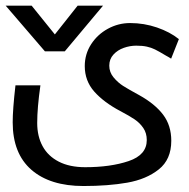

<svg xmlns="http://www.w3.org/2000/svg" viewBox="-28 -638 648 658"><path d="M15.5 -219Q15.5 -263 25 -345.5H110.5Q99.5 -268.5 99.5 -216.5Q99.5 -171 118 -137Q136.5 -103 173.5 -84Q210.5 -65 264 -65Q351 -65 413 -86Q475 -107 475 -158Q475 -182 463 -199.5Q451 -217 433.2 -229Q415.5 -241 384 -257.5Q327.5 -287.5 295 -324.2Q262.5 -361 262.5 -411.5Q262.5 -452.5 284.2 -486.2Q306 -520 341.8 -539.5Q377.5 -559 418 -559Q465.5 -559 510 -543.8Q554.5 -528.5 585 -504L558.5 -437Q554 -440 549.5 -442.5Q545 -445 540.5 -447.5Q516.5 -462 503.2 -468.5Q490 -475 475.2 -478.2Q460.5 -481.5 439 -481.5Q417.5 -481.5 396.2 -474Q375 -466.5 360.8 -451Q346.5 -435.5 346.5 -413Q346.5 -390.5 361.2 -372.8Q376 -355 394.5 -343.2Q413 -331.5 449 -312Q503 -282 531 -245Q559 -208 559 -155.5Q559 -91.5 516.2 -57.5Q473.5 -23.5 408.2 -12Q343 -0.5 258 -0.5Q143.5 -0.5 79.5 -56.2Q15.5 -112 15.5 -219ZM-8.5 -618.5H80.5L160 -520L238 -618.5H325L194 -462H126Z"/></svg>

Font: JuliaMono Italic
Style: Regular
Weight: 400
Italic angle: -9°
Monospace: yes
Designer: cormullion
Foundry: corm
Version: Version 0.049; ttfautohint (v1.8.4)